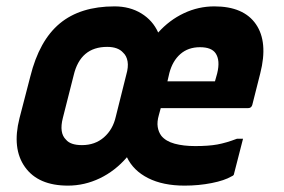

<svg xmlns="http://www.w3.org/2000/svg" viewBox="-20 -570 890 602"><path d="M339 -550Q387 -550 423 -528Q459 -506 476 -468Q511 -507 556.5 -528.5Q602 -550 652 -550Q744 -550 782.5 -494Q821 -438 796 -340L771 -241Q768 -231 758 -231H484L478 -209Q472 -188 474.5 -172Q477 -156 486 -144Q500 -127 527.5 -119.5Q555 -112 592 -112Q634 -112 661.5 -117Q689 -122 723 -135H742Q735 -108 728 -80.5Q721 -53 714 -26Q714 -20 706 -17Q684 -4 643.5 4Q603 12 559 12Q491 12 444.5 -11.5Q398 -35 378 -77Q341 -34 293 -11Q245 12 193 12Q100 12 58.5 -46Q17 -104 41 -199L75 -330Q103 -443 167.5 -496.5Q232 -550 339 -550ZM177 -200Q165 -153 187 -132Q201 -115 237 -115Q278 -115 306 -139.5Q334 -164 343 -204L376 -336Q383 -360 380 -377.5Q377 -395 366 -405Q350 -423 316 -423Q232 -423 211 -334ZM607 -422Q570 -422 545.5 -400.5Q521 -379 511 -341L505 -315H654L661 -340Q671 -381 656 -403Q643 -422 607 -422Z"/></svg>

Font: Recursive Sn Lnr St
Style: Bold Italic
Weight: 700
Italic angle: -15°
Version: Version 1.079;hotconv 1.0.112;makeotfexe 2.5.65598; ttfautoh